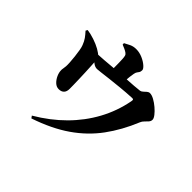

<svg xmlns="http://www.w3.org/2000/svg" viewBox="-199 -1071 1398 1398"><g transform="rotate(45 500.0 -372.5)"><path d="M271 59Q390 -11 479.5 -100.5Q569 -190 627.5 -297.5Q686 -405 709 -526Q712 -540 709 -544.5Q706 -549 694 -548Q634 -545 579.5 -539.5Q525 -534 480.5 -529Q436 -524 406.5 -520Q377 -516 367 -516Q345 -516 326 -531Q307 -546 269 -577L270 -594Q314 -596 358 -599.5Q402 -603 440.5 -606.5Q479 -610 506 -611Q538 -614 574 -616Q610 -618 643 -620.5Q676 -623 700 -626Q711 -628 721 -637.5Q731 -647 741.5 -656Q752 -665 764 -665Q783 -665 808.5 -651Q834 -637 858 -616.5Q882 -596 898 -575.5Q914 -555 914 -541Q914 -526 903.5 -514Q893 -502 880.5 -490Q868 -478 862 -463Q808 -332 733 -230Q658 -128 549 -52.5Q440 23 283 76ZM273 -215Q249 -215 230 -233Q211 -251 199.5 -276.5Q188 -302 188 -324Q187 -332 189.5 -344Q192 -356 193 -371Q194 -385 192.5 -411Q191 -437 187.5 -467.5Q184 -498 179.5 -524.5Q175 -551 169 -565Q158 -594 144 -613.5Q130 -633 110 -655L118 -669Q151 -665 191.5 -651.5Q232 -638 262 -621Q295 -602 305.5 -589Q316 -576 318 -546Q319 -530 320.5 -502Q322 -474 323.5 -440.5Q325 -407 326 -374Q327 -341 327.5 -314.5Q328 -288 328 -273Q328 -244 313.5 -229.5Q299 -215 273 -215ZM448 -561Q448 -567 448 -582.5Q448 -598 448 -618.5Q448 -639 447.5 -661Q447 -683 446 -701Q445 -718 442 -729Q439 -740 427 -748Q415 -756 401.5 -762Q388 -768 373 -774L372 -788Q391 -799 414.5 -810Q438 -821 466 -821Q500 -821 532 -807Q564 -793 585 -774.5Q606 -756 606 -743Q606 -728 601 -720Q596 -712 590 -704.5Q584 -697 581 -681Q578 -666 575.5 -644.5Q573 -623 571.5 -601.5Q570 -580 570 -564Z"/></g></svg>

Font: Noto Serif JP ExtraLight Black
Style: Regular
Weight: 900
Version: Version 2.003-H1;hotconv 1.1.1;makeotfexe 2.6.0